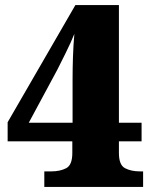

<svg xmlns="http://www.w3.org/2000/svg" viewBox="-20 -734 599 754"><path d="M154 0V-61H182Q216 -61 240 -73.5Q264 -86 264 -133V-179H10V-254L276 -714H447V-252H536V-179H447V-133Q447 -86 471 -73.5Q495 -61 529 -61H542V0ZM93 -252H265V-420Q265 -464 266.5 -509.5Q268 -555 272 -601Q267 -588 257.5 -567Q248 -546 237 -524Q226 -502 217 -484Q208 -466 205 -460Z"/></svg>

Font: Noto Serif Tamil Black
Style: Regular
Weight: 900
Designer: Indian Type Foundry, Tom Grace, and the Monotype Design Team
Foundry: Monotype Imaging Inc.
Version: Version 2.004; ttfautohint (v1.8.4.7-5d5b)